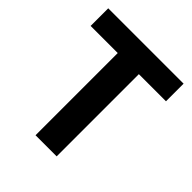

<svg xmlns="http://www.w3.org/2000/svg" viewBox="-196 -842 971 971"><g transform="rotate(45 289.5 -357.0)"><path d="M365 0H214V-588H20V-714H559V-588H365Z"/></g></svg>

Font: Noto Sans New Tai Lue
Style: Regular
Weight: 400
Designer: Monotype Design Team
Foundry: Monotype Imaging Inc.
Version: Version 2.003